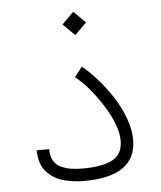

<svg xmlns="http://www.w3.org/2000/svg" viewBox="-49 -705 629 748"><g transform="rotate(-5 265.0 -330.5)"><path d="M76.2 -135.3H125Q125 -108.9 134.8 -91.1Q144.5 -73.2 163.1 -64.5Q181.6 -55.7 202.1 -52.2Q222.7 -48.8 250 -48.8Q324.2 -48.8 364.7 -69.6Q405.3 -90.3 405.3 -144Q405.3 -202.6 354.5 -283Q303.7 -363.3 249.5 -406.2L279.8 -444.3Q308.1 -421.9 337.9 -388.2Q367.7 -354.5 394 -314.5Q420.4 -274.4 437.3 -229Q454.1 -183.6 454.1 -144Q454.1 0 250 0Q231.4 0 214.1 -2Q196.8 -3.9 175.8 -8.8Q154.8 -13.7 137.9 -23.4Q121.1 -33.2 106.7 -47.6Q92.3 -62 84.2 -84.5Q76.2 -106.9 76.2 -135.3ZM219.2 -614.7 265.1 -660.6 311 -614.7 265.1 -569.3Z"/></g></svg>

Font: AzarMehrMonospaced
Style: SerifRegular
Weight: 1
Designer: Amin Abedi
Version: Version 1.00